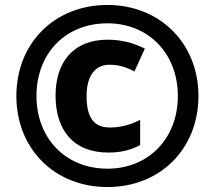

<svg xmlns="http://www.w3.org/2000/svg" viewBox="-20 -744 866 774"><path d="M413 10C626 10 780 -144 780 -357C780 -570 624 -724 413 -724C200 -724 46 -570 46 -357C46 -144 200 10 413 10ZM413 -64C244 -64 127 -187 127 -357C127 -529 244 -650 413 -650C580 -650 697 -527 697 -357C697 -185 578 -64 413 -64ZM417 -129C468 -129 506 -139 545 -159V-261C506 -240 463 -230 423 -230C358 -230 329 -270 329 -357C329 -438 363 -483 421 -483C457 -483 488 -474 522 -456L564 -548C518 -571 470 -584 414 -584C275 -584 204 -493 204 -359C204 -220 275 -129 417 -129Z"/></svg>

Font: Noto Sans Myanmar UI ExtraBold
Style: Regular
Weight: 800
Designer: Monotype Design Team
Foundry: Monotype Imaging Inc.
Version: Version 2.103